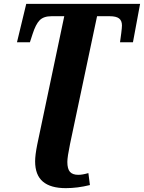

<svg xmlns="http://www.w3.org/2000/svg" viewBox="-20 -734 746 995"><path d="M162 102Q162 70 173 15L313 -650H247Q206 -650 185.5 -629Q165 -608 149 -558L135 -515H68L116 -714H706L669 -515H602Q605 -534 608.5 -563Q612 -592 612 -602Q612 -627 597 -638.5Q582 -650 548 -650H483L343 12Q329 80 329 105Q329 141 342.5 156.5Q356 172 386 172Q407 172 438 163L446 225Q382 241 321 241Q242 241 202 207Q162 173 162 102Z"/></svg>

Font: Noto Serif NarrowExtraBold
Style: Italic
Weight: 800
Width: 4
Italic angle: -12°
Designer: Monotype Design Team
Foundry: Monotype Imaging Inc.
Version: Version 1.001